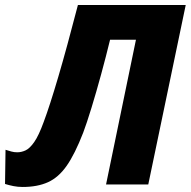

<svg xmlns="http://www.w3.org/2000/svg" viewBox="-58 -734 759 764"><path d="M32 10Q13 10 -4.5 6.5Q-22 3 -38 -2L-36 -138Q-23 -134 -12.5 -131Q-2 -128 11 -128Q27 -128 43.5 -135.5Q60 -143 78 -168.5Q96 -194 116 -249Q140 -313 174 -428.5Q208 -544 252 -714H681L532 0H364L483 -576H380Q364 -510 344.5 -438.5Q325 -367 306 -305Q287 -243 273 -206Q240 -121 207.5 -74.5Q175 -28 133 -9Q91 10 32 10Z"/></svg>

Font: Noto Sans Disp ExtBd
Style: Italic
Weight: 800
Italic angle: -12°
Designer: Monotype Design Team
Foundry: Monotype Imaging Inc.
Version: Version 2.000;GOOG;noto-source:20170915:90ef993387c0